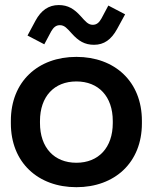

<svg xmlns="http://www.w3.org/2000/svg" viewBox="-20 -744 619 778"><path d="M289.5 14.5C445 14.5 555 -85.5 555 -244V-254.5C555 -413.5 445 -513.5 289.5 -513.5C134 -513.5 24 -413.5 24 -254.5V-244C24 -85.5 134 14.5 289.5 14.5ZM289.5 -84.5C199.5 -84.5 142 -146 142 -245.5V-253.5C142 -353 199.5 -414 289.5 -414C379.5 -414 437 -353 437 -253.5V-245.5C437 -146 379.5 -84.5 289.5 -84.5ZM159.5 -564.5 187.5 -617C196.5 -632.5 206.5 -642 222.5 -642C241.5 -642 252 -629 271 -608C298 -578 323 -562.5 361 -562.5C401.5 -562.5 431 -583.5 454.5 -626.5L487 -686L419 -721.5L391 -669C382 -653 372 -643.5 356 -643.5C337 -643.5 326.5 -657 307.5 -678C280.5 -708 255.5 -723.5 218 -723.5C177 -723.5 146.5 -702 124 -660.5L91.5 -600Z"/></svg>

Font: MCL Standard Medium
Style: Regular
Weight: 500
Designer: Květoslav Bartoš
Foundry: Florian Karsten
Version: Version 1.001;Glyphs 3.2.3 (3260)